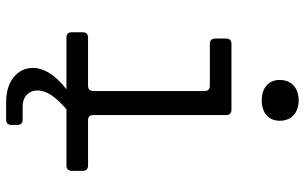

<svg xmlns="http://www.w3.org/2000/svg" viewBox="-208 -606 1015 640"><g transform="rotate(90 300.0 -286.5)"><path d="M315 -651Q284 -651 265.5 -667Q247 -683 247 -711Q247 -740 265.5 -757Q284 -774 315 -774Q346 -774 364.5 -757Q383 -740 383 -711Q383 -683 364.5 -667Q346 -651 315 -651ZM106 0Q88 0 88 -18V-54Q88 -72 106 -72H266Q284 -72 284 -90V-460Q284 -478 266 -478H127Q109 -478 109 -496V-532Q109 -550 127 -550H346Q364 -550 364 -532V-90Q364 -72 381 -72H532Q550 -72 550 -54V-18Q550 0 532 0H345Q282 53 282 96Q282 118 296.5 132Q311 146 336 146H379Q397 146 397 164V183Q397 201 379 201H321Q269 201 238 176Q207 151 207 111Q207 85 224 57Q241 29 278 0Z"/></g></svg>

Font: Pitagon Sans Mono Light
Style: Regular
Weight: 300
Monospace: yes
Designer: Travis Tran
Foundry: Pitagon
Version: Version 1.001; ttfautohint (v1.8.4.7-5d5b);gftools[0.9.26]